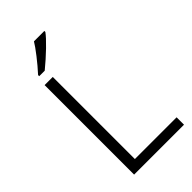

<svg xmlns="http://www.w3.org/2000/svg" viewBox="-281 -1007 1083 1083"><g transform="rotate(-45 260.5 -465.5)"><path d="M113 -780Q148 -818 182.5 -862.5Q217 -907 231 -931H314V-923Q296 -898 251.5 -855Q207 -812 157 -771H113ZM99 -714H164V-59H497V0H99Z"/></g></svg>

Font: OpenSansMMV
Style: Light
Weight: 300
Foundry: Ascender Corporation
Version: Version 4.001